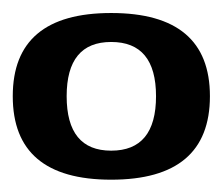

<svg xmlns="http://www.w3.org/2000/svg" viewBox="-20 -809 349 301"><path d="M154.3 -527.3Q0 -527.3 0 -658.2Q0 -788.6 154.3 -788.6Q309.1 -788.6 309.1 -658.2Q309.1 -527.3 154.3 -527.3ZM154.3 -572.8Q224.6 -572.8 224.6 -658.2Q224.6 -743.2 154.3 -743.2Q84.5 -743.2 84.5 -658.2Q84.5 -572.8 154.3 -572.8Z"/></svg>

Font: Gayathri
Style: Bold
Weight: 700
Designer: Binoy Dominic <binoy.domenic@gmail.com>
Foundry: SMC
Version: Version 1.000